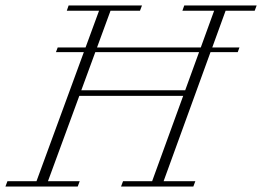

<svg xmlns="http://www.w3.org/2000/svg" viewBox="-56 -683 960 703"><path d="M-36.1 0 -28.8 -19.5H77.6L251 -492.2H148.9L155.3 -509.3H257.3L306.6 -643.6H188.5L195.3 -663.1H463.9L456.5 -643.6H348.6L299.3 -509.3H679.2L728 -643.6H611.8L618.7 -663.1H883.8L876.5 -643.6H770L721.2 -509.3H820.8L814.5 -492.2H714.8L543 -19.5H659.2L651.9 0H387.2L394.5 -19.5H501L614.7 -332H234.4L119.6 -19.5H235.8L228.5 0ZM241.7 -352.5H622.1L672.9 -492.2H293Z"/></svg>

Font: Elstob ExtraLight
Style: Italic
Weight: 200
Italic angle: -20°
Designer: Peter S. Baker
Version: Version 1.015